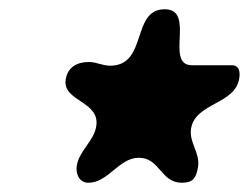

<svg xmlns="http://www.w3.org/2000/svg" viewBox="-20 -708 538 415"><path d="M146 -350C143 -333 151 -313 171 -313C214 -313 237 -367 280 -367C326 -367 327 -313 373 -313C397 -313 404 -323 408 -347C413 -378 388 -400 393 -430C402 -486 488 -482 497 -538C499 -549 499 -567 481 -567H395C335 -567 404 -688 336 -688C263 -688 300 -566 218 -566C201 -566 189 -574 172 -574C147 -574 126 -563 122 -536C115 -488 197 -490 188 -435C183 -403 151 -382 146 -350Z"/></svg>

Font: Asimov Print
Style: Regular
Weight: 500
Designer: Google
Version: Version 2.000980: 2014